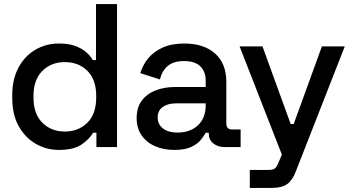

<svg xmlns="http://www.w3.org/2000/svg" viewBox="-20 -720 1718 940"><path d="M40 -239V-254Q40 -333 71 -390Q102 -447 154 -477Q206 -507 268 -507Q316 -507 348.5 -495Q381 -483 402 -464.5Q423 -446 434 -426H450V-700H553V0H452V-70H436Q417 -38 378.5 -12Q340 14 268 14Q207 14 155 -16Q103 -46 71.5 -102.5Q40 -159 40 -239ZM451 -242V-251Q451 -330 408 -373Q365 -416 297 -416Q231 -416 187.5 -373Q144 -330 144 -251V-242Q144 -162 187.5 -119Q231 -76 297 -76Q364 -76 407.5 -119Q451 -162 451 -242Z M649 -142Q649 -193 673.5 -226.5Q698 -260 740.5 -277Q783 -294 837 -294H987V-326Q987 -369 961 -395Q935 -421 881 -421Q828 -421 800 -396Q772 -371 763 -331L667 -362Q679 -402 705.5 -434.5Q732 -467 776 -487Q820 -507 882 -507Q978 -507 1033 -458Q1088 -409 1088 -319V-116Q1088 -86 1116 -86H1158V0H1081Q1046 0 1024 -18Q1002 -36 1002 -67V-70H987Q979 -55 963 -35Q947 -15 916 -0.5Q885 14 834 14Q781 14 739.5 -4Q698 -22 673.5 -57Q649 -92 649 -142ZM987 -204V-214H843Q802 -214 777 -196.5Q752 -179 752 -145Q752 -111 778 -91Q804 -71 849 -71Q911 -71 949 -106.5Q987 -142 987 -204Z M1203 200V112H1295Q1316 112 1325 105Q1334 98 1341 82L1360 37L1153 -493H1265L1403 -113H1418L1556 -493H1668L1428 120Q1412 162 1386.5 181Q1361 200 1307 200Z"/></svg>

Font: Space Grotesk Frontify Medium
Style: Regular
Weight: 500
Designer: Florian Karsten
Version: Version 2.000